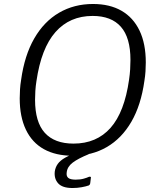

<svg xmlns="http://www.w3.org/2000/svg" viewBox="-20 -772 802 964"><path d="M345 10Q260 10 200.5 -23Q141 -56 110 -121Q79 -186 79 -278Q79 -300 80.5 -323.5Q82 -347 86 -371Q103 -494 152 -579Q201 -664 276.5 -708Q352 -752 447 -752Q531 -752 590 -718Q649 -684 680.5 -618.5Q712 -553 712 -458Q712 -437 710.5 -413.5Q709 -390 705 -366Q688 -244 639.5 -160.5Q591 -77 516 -33.5Q441 10 345 10ZM349 -51Q465 -51 535 -130Q605 -209 628 -372Q632 -399 633.5 -424Q635 -449 635 -471Q635 -583 587 -637.5Q539 -692 445 -692Q330 -692 258.5 -611Q187 -530 163 -365Q159 -340 157.5 -316Q156 -292 156 -271Q156 -159 205 -105Q254 -51 349 -51ZM255 89Q258 68 270 51Q282 34 307.5 19.5Q333 5 376 -8L426 2Q372 24 345 44.5Q318 65 315 93Q312 112 322.5 121Q333 130 360 130Q383 130 400.5 125Q418 120 426 116Q432 114 435 116Q438 118 436 123L433 148Q432 153 430 155.5Q428 158 426 159Q412 164 390 168Q368 172 344 172Q293 172 272 148.5Q251 125 255 89Z"/></svg>

Font: Libre Franklin Light
Style: Italic
Weight: 300
Italic angle: -8°
Designer: Pablo Impallari, Rodrigo Fuenzalida, Nhung Nguyen
Foundry: Impallari Type
Version: Version 3.000